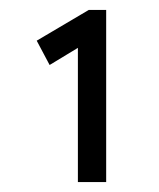

<svg xmlns="http://www.w3.org/2000/svg" viewBox="-20 -797 321 387"><path d="M137 -430V-725L146 -706L80 -666L54 -715L159 -777H194V-430H166Q159 -430 152 -430Q145 -430 137 -430Z"/></svg>

Font: Lexend Exa Light
Style: Regular
Weight: 300
Designer: Bonnie Shaver-Troup, Thomas Jockin
Foundry: Lexend
Version: Version 1.007